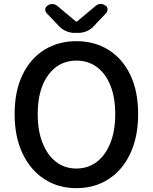

<svg xmlns="http://www.w3.org/2000/svg" viewBox="-20 -964 794 998"><path d="M377 14Q283 14 210.5 -33Q138 -80 97 -166.5Q56 -253 56 -371Q56 -490 97 -575Q138 -660 210.5 -705Q283 -750 377 -750Q472 -750 544.5 -704.5Q617 -659 657.5 -574.5Q698 -490 698 -371Q698 -253 657.5 -166.5Q617 -80 544.5 -33Q472 14 377 14ZM377 -88Q438 -88 483.5 -123Q529 -158 554 -221.5Q579 -285 579 -371Q579 -457 554 -519.5Q529 -582 483.5 -615.5Q438 -649 377 -649Q286 -649 231 -574.5Q176 -500 176 -371Q176 -285 201 -221.5Q226 -158 271 -123Q316 -88 377 -88ZM366 -793Q344 -793 321 -803.5Q298 -814 283 -832L222 -896Q214 -906 215.5 -917.5Q217 -929 229 -936Q240 -944 253.5 -943Q267 -942 277 -934L375 -852H380L478 -934Q501 -952 527 -936Q538 -929 539 -917.5Q540 -906 532 -896L471 -832Q457 -814 434 -803.5Q411 -793 387 -793Z"/></svg>

Font: Chiron GoRound TC M
Style: Regular
Weight: 500
Designer: Ryoko NISHIZUKA 西塚涼子 (kana, bopomofo & ideographs); Paul D. Hunt (Latin, Greek & Cyrillic); Sandoll Communications 산돌커뮤니
Foundry: Adobe
Version: Version 1.000;hotconv 1.1.1;makeotfexe 2.6.0